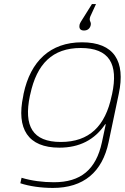

<svg xmlns="http://www.w3.org/2000/svg" viewBox="-20 -717 613 944"><path d="M96 -256 94 -244C60 -84 117 9 272 9C370 9 445 -29 497 -106H500L481 -17C452 117 377 179 245 179C191 179 135 172 86 157L80 184C125 199 183 207 240 207C391 207 483 129 514 -18L564 -256C598 -416 541 -509 383 -509C227 -509 130 -416 96 -256ZM127 -246 129 -254C161 -403 238 -481 377 -481C517 -481 563 -403 531 -254L529 -246C498 -97 419 -19 279 -19C140 -19 96 -97 127 -246ZM371 -594C368 -577 375 -567 393 -567C410 -567 422 -576 426 -593C430 -613 415 -612 424 -636L452 -697H432L392 -633C378 -612 373 -603 371 -595Z"/></svg>

Font: LT Wave Text Thin Italic
Style: Regular
Weight: 100
Designer: Daniel Lyons
Version: Version 2.5 (Glyphs App)